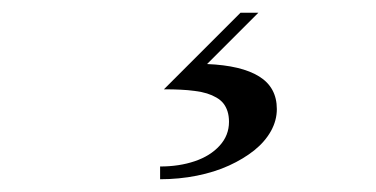

<svg xmlns="http://www.w3.org/2000/svg" viewBox="-20 -61 590 301"><path d="M237 79 357 -41H385L304.6 39.4Q358.4 41.6 386.2 58.8Q414 76 414 110Q414 127.8 404.8 144.4Q395.5 161.1 378.6 174.7Q361.6 188.2 339.1 198.5Q316.6 208.8 288.7 214.4Q260.8 220 231 220V200Q260.8 200 285.1 191.8Q309.5 183.6 324.2 167.5Q339 151.4 339 130Q339 120.9 336.7 113.6Q334.4 106.4 330.2 101.1Q326 95.8 319.2 91.9Q312.5 88 304.5 85.5Q296.5 83 285.6 81.6Q274.6 80.1 263.2 79.6Q251.8 79 237 79Z"/></svg>

Font: Bodoni* 11
Style: Italic
Weight: 400
Italic angle: -13°
Version: Version 1.002